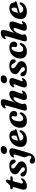

<svg xmlns="http://www.w3.org/2000/svg" viewBox="2175 -2937 1005 5395"><g transform="rotate(-90 2677.5 -239.5)"><path d="M103.4 -384.5 77.1 -392.8Q66 -397.4 60.8 -405.3Q55.5 -413.2 55.5 -423.1Q55.5 -437.2 67.2 -445.3Q78.9 -453.4 98.6 -453.4H127.2Q144.9 -453.4 159.1 -461Q173.3 -468.6 187.3 -483L256.2 -558.6Q266.8 -569.7 277.3 -574Q287.9 -578.4 300.2 -578.4Q315.4 -578.4 322.6 -570.8Q329.9 -563.2 329.9 -550.5Q329.9 -543 327.8 -529.7Q325.8 -516.5 320.9 -499.5L226.2 -170.2Q214.6 -129.8 221.8 -114.4Q229 -99.1 253.9 -99.1Q271.2 -99.1 287 -107.3Q302.8 -115.5 320.4 -134.6Q329.1 -143.8 335.2 -147.2Q341.3 -150.7 348.2 -150.7Q356.9 -150.7 362.2 -144.5Q367.5 -138.4 365.9 -127.4Q363.1 -104.6 345.3 -80Q327.5 -55.4 297.7 -34.1Q267.9 -12.9 228.5 0.3Q189.2 13.5 142.9 13.5Q97.3 13.5 73.3 -5Q49.2 -23.5 46.3 -60.9Q43.3 -98.4 60.2 -155.8L111.3 -324.4Q120.6 -354.9 118.5 -367.4Q116.4 -379.8 103.4 -384.5ZM253 -383 274.4 -450.6H397.4Q421.8 -450.6 421.8 -427.7Q421.8 -407 405.1 -395Q388.5 -383 360.3 -383Z M620.4 -42.5Q645.5 -42.5 660.2 -55.9Q674.9 -69.3 674.9 -90.6Q674.9 -105.3 668.2 -117.9Q661.6 -130.4 643.1 -144.7Q624.7 -159 588.5 -179.2Q547.7 -202.2 523.3 -222.8Q498.8 -243.4 487.9 -266.8Q477 -290.2 477 -320.2Q477 -363.3 504.9 -399.4Q532.8 -435.6 585.9 -457.5Q639 -479.5 715.6 -479.5Q775.4 -479.5 814.5 -464.6Q853.7 -449.8 873.3 -424.1Q892.9 -398.5 892.9 -366.1Q893.3 -334.8 880.4 -318.2Q867.6 -301.5 844.7 -301.5Q823.5 -301.5 807.8 -315Q792.2 -328.4 775.9 -363.3Q759.7 -394.4 740.2 -410.2Q720.8 -426 694.8 -426Q670 -426 655.4 -413.1Q640.9 -400.2 640.9 -377.5Q640.9 -363.7 647.7 -350Q654.5 -336.4 673.2 -320Q692 -303.6 727.6 -281.3Q772.6 -254.1 797.1 -232Q821.7 -209.9 831 -187.4Q840.4 -165 840.4 -136.3Q840.4 -92.5 811.4 -58.7Q782.4 -25 730 -5.8Q677.6 13.5 606.7 13.5Q539.7 13.5 497.2 -3Q454.8 -19.4 434.9 -46.8Q415 -74.2 415 -106.5Q415.8 -134.7 428.6 -151.2Q441.3 -167.7 463.6 -167.7Q489.3 -167.7 506.3 -151.7Q523.3 -135.8 538.6 -103.5Q556.9 -69.2 576.5 -55.8Q596.2 -42.5 620.4 -42.5Z M1196.6 -328.8 1076.4 73.6Q1051.9 155.7 1002.8 199Q953.8 242.3 874.8 242.3Q826.9 242.3 802 221.2Q777.2 200.1 777.2 166.3Q777.2 134.9 796.4 114.3Q815.7 93.6 846.7 93.6Q870.8 93.6 888.7 104.2Q906.6 114.8 922.6 125.7Q938.6 136.5 957 136.5Q971.2 136.5 982.1 128.8Q993 121 997.9 100.3Q1001.9 84.3 997.4 68Q993 51.7 984.5 34.3Q976.1 16.8 968.4 -2.3Q960.8 -21.4 957.9 -42.5Q955 -63.6 961.9 -87.5L1025.5 -302.1Q1036.3 -338.9 1033.3 -352.5Q1030.2 -366.1 1018.9 -366.1Q1012.3 -366.1 1005.5 -362.8Q998.7 -359.4 988.6 -350.4Q977.8 -341.6 970.8 -339.8Q963.8 -337.9 957.1 -341Q948.8 -345.3 948.4 -356.9Q947.9 -368.5 957.2 -386.3Q971.9 -414.3 996.4 -435.2Q1020.8 -456.1 1053.1 -467.7Q1085.4 -479.4 1123.6 -479.4Q1182.3 -479.4 1200.4 -441.1Q1218.6 -402.9 1196.6 -328.8ZM1142.1 -544.9Q1095.3 -544.9 1071 -567.2Q1046.6 -589.4 1047.6 -621.4Q1048.3 -647.6 1064.5 -670.6Q1080.6 -693.7 1109.8 -708Q1138.9 -722.4 1178.9 -722.4Q1227.9 -722.4 1250.1 -699.4Q1272.4 -676.5 1271.3 -645Q1270.7 -616.6 1254.3 -593.8Q1238 -571 1209.3 -558Q1180.6 -544.9 1142.1 -544.9Z M1333.2 -209.1Q1333.2 -209.1 1350.5 -214.4Q1367.9 -219.8 1395.7 -228.2Q1423.6 -236.6 1455.7 -246.5Q1487.8 -256.4 1518.6 -265.8Q1549.4 -275.2 1571.7 -282.4L1554.5 -262.4Q1559.8 -279.8 1563 -303.5Q1566.2 -327.2 1566.6 -356.9Q1566.6 -385.4 1556.6 -402.3Q1546.6 -419.1 1528 -419.1Q1511.1 -419.1 1494 -405.7Q1477 -392.3 1462.1 -367.6Q1447.3 -343 1436.8 -308.8Q1426.3 -274.7 1422.5 -232.9Q1416.5 -161.4 1441.5 -124.7Q1466.5 -88.1 1518 -88.1Q1545.3 -88.1 1569.3 -97.7Q1593.3 -107.3 1613.7 -124.6Q1634.1 -142 1649.4 -165.4Q1662.5 -181.4 1671.4 -187Q1680.3 -192.7 1690.9 -192.3Q1703.3 -191.9 1710.7 -181.1Q1718.1 -170.3 1711.9 -146.5Q1702.2 -105.4 1669.6 -68.7Q1637.1 -32.1 1582 -9.3Q1527 13.5 1448.3 13.5Q1373.6 13.5 1327.3 -11.4Q1281 -36.3 1261.8 -82Q1242.6 -127.8 1247.8 -190.5Q1253.1 -250.9 1278.6 -303.3Q1304 -355.8 1345.9 -395.3Q1387.8 -434.9 1442.4 -457.2Q1497 -479.5 1560.2 -479.5Q1610 -479.5 1642 -462.3Q1674.1 -445.2 1691 -416Q1707.9 -386.9 1712.3 -349.9Q1713.9 -339.7 1717.7 -331.9Q1721.6 -324 1728.4 -322Q1735.8 -320.1 1739.8 -315.7Q1743.9 -311.3 1743.9 -303.2Q1743.9 -292.3 1735.1 -282.7Q1726.4 -273.1 1702.3 -266.2Q1679.5 -259.8 1644.1 -249.6Q1608.7 -239.3 1567.6 -227.4Q1526.5 -215.4 1485.9 -203.5Q1445.4 -191.5 1411.8 -181.9Q1378.3 -172.3 1358.1 -166.3Q1337.9 -160.3 1337.9 -160.3Z M2077.1 -417.4Q2055.2 -417.4 2033.5 -397.8Q2011.9 -378.2 1994.9 -341.8Q1977.9 -305.4 1970.5 -253.9Q1958.6 -169.8 1981 -129.8Q2003.4 -89.9 2050.8 -90Q2070.5 -90.1 2088.5 -97.5Q2106.6 -104.9 2122.5 -119Q2138.5 -133.1 2151.3 -152.8Q2166.4 -170.4 2175.3 -179.2Q2184.2 -188.1 2196.8 -187.7Q2209.5 -187.3 2215.8 -174.4Q2222.2 -161.6 2215.4 -137Q2207.4 -107 2188 -79.8Q2168.6 -52.6 2138.2 -31.6Q2107.8 -10.5 2066.6 1.5Q2025.4 13.5 1973.4 13.5Q1871 13.5 1821.9 -47.1Q1772.8 -107.7 1787.8 -216.7Q1795.5 -271.6 1820.6 -319.4Q1845.7 -367.2 1886.4 -403.2Q1927 -439.2 1980.9 -459.3Q2034.8 -479.5 2099.6 -479.5Q2155.2 -479.5 2191.1 -460.5Q2227.1 -441.5 2244.1 -411.6Q2261.2 -381.6 2259.2 -347.5Q2257.2 -305 2228.8 -281.9Q2200.5 -258.8 2167.3 -258.8Q2135.2 -258.8 2118.5 -273.4Q2101.9 -287.9 2102.3 -310.4Q2102.7 -328.1 2107.7 -343Q2112.7 -357.9 2113.1 -376.4Q2113.5 -394.3 2104.1 -405.9Q2094.7 -417.4 2077.1 -417.4Z M2488.2 -283.6 2574.5 -576.6Q2594.2 -642.8 2580.5 -681.1Q2566.8 -719.4 2503.2 -719.4Q2464.6 -719.4 2432.1 -707.8Q2399.6 -696.1 2375.1 -675.2Q2350.6 -654.3 2335.9 -626.3Q2326.6 -608.5 2327.1 -596.9Q2327.5 -585.3 2335.8 -581Q2342.5 -577.9 2349.5 -579.8Q2356.5 -581.6 2367.3 -590.4Q2377.4 -599.4 2384.2 -602.8Q2391 -606.1 2397.3 -606.1Q2408.5 -606.1 2411.4 -592.2Q2414.2 -578.3 2403.7 -542L2276.7 -97.4Q2266.7 -62.6 2267 -37.7Q2267.2 -12.8 2281.1 0.4Q2295 13.5 2325.1 13.5Q2389.8 13.5 2426.2 -4.3Q2462.7 -22.2 2462.7 -51.6Q2462.7 -68 2457.8 -80.4Q2452.9 -92.8 2452.9 -108.2Q2452.9 -118.6 2456.1 -132.8Q2459.4 -147.1 2465.7 -166.2Q2472.1 -185.3 2480.8 -209Q2494.3 -245.1 2511.4 -273.4Q2528.5 -301.6 2547.2 -321.1Q2566 -340.6 2584.4 -351Q2602.8 -361.3 2618.4 -361.3Q2640.8 -361.3 2644.1 -343.7Q2647.4 -326 2633.9 -287L2578.4 -129.1Q2563.3 -86 2564.4 -53.8Q2565.4 -21.6 2586.5 -4Q2607.6 13.5 2651.6 13.5Q2710.2 13.5 2754.5 -12Q2798.9 -37.6 2820.9 -79.6Q2830.2 -97.4 2829.7 -109Q2829.3 -120.6 2821 -124.9Q2814.3 -128.4 2807.3 -126.5Q2800.3 -124.7 2789.5 -115.5Q2779.4 -106.9 2772.6 -103.3Q2765.9 -99.8 2759.5 -99.8Q2748.4 -99.8 2744.8 -113.9Q2741.2 -128 2753.9 -163.8L2808.9 -320.2Q2825.6 -367.4 2824.7 -403.2Q2823.8 -439.1 2801.9 -459.2Q2780.1 -479.4 2733.7 -479.4Q2694.3 -479.4 2648.5 -461.3Q2602.7 -443.3 2558.2 -401.4Q2513.8 -359.6 2477.5 -287.4Z M3106.1 -163.9Q3093.7 -128.2 3097.1 -114Q3100.6 -99.9 3111.7 -99.9Q3118.1 -99.9 3124.8 -103.4Q3131.6 -107 3141.7 -115.6Q3152.5 -124.8 3159.5 -126.6Q3166.5 -128.5 3173.2 -125Q3181.5 -120.7 3181.9 -109.1Q3182.4 -97.5 3173.1 -79.7Q3151.1 -37.7 3106.7 -12.1Q3062.4 13.4 3003.8 13.4Q2959.8 13.4 2938.8 -4.3Q2917.8 -22.1 2917.2 -54.3Q2916.5 -86.5 2932.2 -130.4L2995.1 -302.1Q3008.3 -337.9 3004.5 -352Q3000.7 -366.1 2989.5 -366.1Q2983.2 -366.1 2976.4 -362.8Q2969.6 -359.4 2959.5 -350.4Q2948.7 -341.6 2941.7 -339.8Q2934.7 -337.9 2928 -341Q2919.7 -345.3 2919.3 -356.9Q2918.8 -368.5 2928.1 -386.3Q2949.7 -427.9 2993.5 -453.6Q3037.2 -479.4 3094.6 -479.4Q3134.3 -479.4 3155.4 -462Q3176.6 -444.7 3179.3 -411.3Q3182 -377.9 3165 -329.6ZM3129 -544.9Q3082.2 -544.9 3057.9 -567.2Q3033.5 -589.4 3034.5 -621.4Q3035.2 -647.6 3051.4 -670.6Q3067.5 -693.7 3096.6 -708Q3125.8 -722.4 3165.8 -722.4Q3214.8 -722.4 3237 -699.4Q3259.3 -676.5 3258.2 -645Q3257.6 -616.6 3241.2 -593.8Q3224.9 -571 3196.2 -558Q3167.5 -544.9 3129 -544.9Z M3435.9 -42.5Q3461 -42.5 3475.7 -55.9Q3490.4 -69.3 3490.4 -90.6Q3490.4 -105.3 3483.7 -117.9Q3477.1 -130.4 3458.6 -144.7Q3440.2 -159 3404 -179.2Q3363.2 -202.2 3338.8 -222.8Q3314.3 -243.4 3303.4 -266.8Q3292.5 -290.2 3292.5 -320.2Q3292.5 -363.3 3320.4 -399.4Q3348.3 -435.6 3401.4 -457.5Q3454.5 -479.5 3531.1 -479.5Q3590.9 -479.5 3630 -464.6Q3669.2 -449.8 3688.8 -424.1Q3708.4 -398.5 3708.4 -366.1Q3708.8 -334.8 3695.9 -318.2Q3683.1 -301.5 3660.2 -301.5Q3639 -301.5 3623.3 -315Q3607.7 -328.4 3591.4 -363.3Q3575.2 -394.4 3555.7 -410.2Q3536.3 -426 3510.3 -426Q3485.5 -426 3470.9 -413.1Q3456.4 -400.2 3456.4 -377.5Q3456.4 -363.7 3463.2 -350Q3470 -336.4 3488.7 -320Q3507.5 -303.6 3543.1 -281.3Q3588.1 -254.1 3612.6 -232Q3637.2 -209.9 3646.5 -187.4Q3655.9 -165 3655.9 -136.3Q3655.9 -92.5 3626.9 -58.7Q3597.9 -25 3545.5 -5.8Q3493.1 13.5 3422.2 13.5Q3355.2 13.5 3312.7 -3Q3270.3 -19.4 3250.4 -46.8Q3230.5 -74.2 3230.5 -106.5Q3231.3 -134.7 3244.1 -151.2Q3256.8 -167.7 3279.1 -167.7Q3304.8 -167.7 3321.8 -151.7Q3338.8 -135.8 3354.1 -103.5Q3372.4 -69.2 3392 -55.8Q3411.7 -42.5 3435.9 -42.5Z M4024.6 -417.4Q4002.7 -417.4 3981 -397.8Q3959.4 -378.2 3942.4 -341.8Q3925.4 -305.4 3918 -253.9Q3906.1 -169.8 3928.5 -129.8Q3950.9 -89.9 3998.3 -90Q4018 -90.1 4036 -97.5Q4054.1 -104.9 4070 -119Q4086 -133.1 4098.8 -152.8Q4113.9 -170.4 4122.8 -179.2Q4131.7 -188.1 4144.3 -187.7Q4157 -187.3 4163.3 -174.4Q4169.7 -161.6 4162.9 -137Q4154.9 -107 4135.5 -79.8Q4116.1 -52.6 4085.7 -31.6Q4055.3 -10.5 4014.1 1.5Q3972.9 13.5 3920.9 13.5Q3818.5 13.5 3769.4 -47.1Q3720.3 -107.7 3735.3 -216.7Q3743 -271.6 3768.1 -319.4Q3793.2 -367.2 3833.9 -403.2Q3874.5 -439.2 3928.4 -459.3Q3982.3 -479.5 4047.1 -479.5Q4102.7 -479.5 4138.6 -460.5Q4174.6 -441.5 4191.6 -411.6Q4208.7 -381.6 4206.7 -347.5Q4204.7 -305 4176.3 -281.9Q4148 -258.8 4114.8 -258.8Q4082.7 -258.8 4066 -273.4Q4049.4 -287.9 4049.8 -310.4Q4050.2 -328.1 4055.2 -343Q4060.2 -357.9 4060.6 -376.4Q4061 -394.3 4051.6 -405.9Q4042.2 -417.4 4024.6 -417.4Z M4435.7 -283.6 4522 -576.6Q4541.7 -642.8 4528 -681.1Q4514.3 -719.4 4450.7 -719.4Q4412.1 -719.4 4379.6 -707.8Q4347.1 -696.1 4322.6 -675.2Q4298.1 -654.3 4283.4 -626.3Q4274.1 -608.5 4274.6 -596.9Q4275 -585.3 4283.3 -581Q4290 -577.9 4297 -579.8Q4304 -581.6 4314.8 -590.4Q4324.9 -599.4 4331.7 -602.8Q4338.5 -606.1 4344.8 -606.1Q4356 -606.1 4358.9 -592.2Q4361.7 -578.3 4351.2 -542L4224.2 -97.4Q4214.2 -62.6 4214.5 -37.7Q4214.7 -12.8 4228.6 0.4Q4242.5 13.5 4272.6 13.5Q4337.3 13.5 4373.7 -4.3Q4410.2 -22.2 4410.2 -51.6Q4410.2 -68 4405.3 -80.4Q4400.4 -92.8 4400.4 -108.2Q4400.4 -118.6 4403.6 -132.8Q4406.9 -147.1 4413.2 -166.2Q4419.6 -185.3 4428.3 -209Q4441.8 -245.1 4458.9 -273.4Q4476 -301.6 4494.7 -321.1Q4513.5 -340.6 4531.9 -351Q4550.3 -361.3 4565.9 -361.3Q4588.3 -361.3 4591.6 -343.7Q4594.9 -326 4581.4 -287L4525.9 -129.1Q4510.8 -86 4511.9 -53.8Q4512.9 -21.6 4534 -4Q4555.1 13.5 4599.1 13.5Q4657.7 13.5 4702 -12Q4746.4 -37.6 4768.4 -79.6Q4777.7 -97.4 4777.2 -109Q4776.8 -120.6 4768.5 -124.9Q4761.8 -128.4 4754.8 -126.5Q4747.8 -124.7 4737 -115.5Q4726.9 -106.9 4720.1 -103.3Q4713.4 -99.8 4707 -99.8Q4695.9 -99.8 4692.3 -113.9Q4688.7 -128 4701.4 -163.8L4756.4 -320.2Q4773.1 -367.4 4772.2 -403.2Q4771.3 -439.1 4749.4 -459.2Q4727.6 -479.4 4681.2 -479.4Q4641.8 -479.4 4596 -461.3Q4550.2 -443.3 4505.7 -401.4Q4461.3 -359.6 4425 -287.4Z M4926.7 -209.1Q4926.7 -209.1 4944 -214.4Q4961.4 -219.8 4989.2 -228.2Q5017.1 -236.6 5049.2 -246.5Q5081.3 -256.4 5112.1 -265.8Q5142.9 -275.2 5165.2 -282.4L5148 -262.4Q5153.3 -279.8 5156.5 -303.5Q5159.7 -327.2 5160.1 -356.9Q5160.1 -385.4 5150.1 -402.3Q5140.1 -419.1 5121.5 -419.1Q5104.6 -419.1 5087.5 -405.7Q5070.5 -392.3 5055.6 -367.6Q5040.8 -343 5030.3 -308.8Q5019.8 -274.7 5016 -232.9Q5010 -161.4 5035 -124.7Q5060 -88.1 5111.5 -88.1Q5138.8 -88.1 5162.8 -97.7Q5186.8 -107.3 5207.2 -124.6Q5227.6 -142 5242.9 -165.4Q5256 -181.4 5264.9 -187Q5273.8 -192.7 5284.4 -192.3Q5296.8 -191.9 5304.2 -181.1Q5311.6 -170.3 5305.4 -146.5Q5295.7 -105.4 5263.1 -68.7Q5230.6 -32.1 5175.5 -9.3Q5120.5 13.5 5041.8 13.5Q4967.1 13.5 4920.8 -11.4Q4874.5 -36.3 4855.3 -82Q4836.1 -127.8 4841.3 -190.5Q4846.6 -250.9 4872.1 -303.3Q4897.5 -355.8 4939.4 -395.3Q4981.3 -434.9 5035.9 -457.2Q5090.5 -479.5 5153.7 -479.5Q5203.5 -479.5 5235.5 -462.3Q5267.6 -445.2 5284.5 -416Q5301.4 -386.9 5305.8 -349.9Q5307.4 -339.7 5311.2 -331.9Q5315.1 -324 5321.9 -322Q5329.3 -320.1 5333.3 -315.7Q5337.4 -311.3 5337.4 -303.2Q5337.4 -292.3 5328.6 -282.7Q5319.9 -273.1 5295.8 -266.2Q5273 -259.8 5237.6 -249.6Q5202.2 -239.3 5161.1 -227.4Q5120 -215.4 5079.4 -203.5Q5038.9 -191.5 5005.3 -181.9Q4971.8 -172.3 4951.6 -166.3Q4931.4 -160.3 4931.4 -160.3Z"/></g></svg>

Font: Fraunces
Style: Italic
Weight: 900
Italic angle: -16°
Version: Version 1.000;[0bf87f6ff]